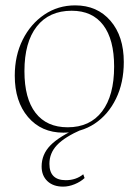

<svg xmlns="http://www.w3.org/2000/svg" viewBox="-20 -482 516 715"><path d="M216 12Q134 12 84.5 -46Q35 -104 35 -200Q35 -275 64.5 -334Q94 -393 145 -427.5Q196 -462 260 -462Q342 -462 391.5 -404.5Q441 -347 441 -251Q441 -174 412 -114.5Q383 -55 332.5 -21.5Q282 12 216 12ZM232 -8Q315 -8 360 -67Q405 -126 405 -234Q405 -335 364.5 -388.5Q324 -442 247 -442Q163 -442 117 -383.5Q71 -325 71 -217Q71 -115 112.5 -61.5Q154 -8 232 -8ZM215 213Q178 213 156.5 192.5Q135 172 135 138Q135 93 167.5 59.5Q200 26 276 -8L285 0Q221 28 192.5 58Q164 88 164 128Q164 189 225 189Q263 189 290 167L295 181Q280 195 258 204Q236 213 215 213Z"/></svg>

Font: Petrona Thin
Style: Regular
Weight: 100
Designer: Ringo R. Seeber
Foundry: Ringo R. Seeber
Version: Version 2.001; ttfautohint (v1.8.3)